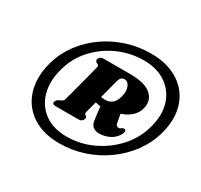

<svg xmlns="http://www.w3.org/2000/svg" viewBox="-137 -943 1046 999"><g transform="rotate(30 386.5 -444.0)"><path d="M322.5 -122.5Q398 -122.5 468.2 -145.8Q538.5 -169 597.2 -211.2Q656 -253.5 698 -310.2Q740 -367 759 -434.5Q779.5 -506.5 770.5 -567.2Q761.5 -628 726.8 -672.8Q692 -717.5 635.5 -742Q579 -766.5 505 -766.5Q430.5 -766.5 361.2 -744.2Q292 -722 234 -681.2Q176 -640.5 134.5 -585Q93 -529.5 74 -463Q53 -390 61.2 -328Q69.5 -266 103 -219.8Q136.5 -173.5 192.2 -148Q248 -122.5 322.5 -122.5ZM337.5 -172Q257.5 -172 205 -210.2Q152.5 -248.5 134.5 -314.5Q116.5 -380.5 140 -463Q160.5 -537.5 212.8 -594.8Q265 -652 337.5 -684.5Q410 -717 490 -717Q569.5 -717 623.2 -680.2Q677 -643.5 696.8 -579.8Q716.5 -516 693.5 -434.5Q673 -359.5 619.8 -300.2Q566.5 -241 493 -206.5Q419.5 -172 337.5 -172ZM613 -498.5Q605 -467 575.5 -443Q546 -419 505.5 -412Q483 -408.5 465.8 -402.5Q448.5 -396.5 425 -396.5Q398 -396.5 381.5 -403Q365 -409.5 354.5 -417L365.5 -455Q377.5 -444.5 387.2 -441.2Q397 -438 416 -438Q441.5 -438 458.5 -452Q475.5 -466 483.5 -496.5Q493 -532 482.8 -556.8Q472.5 -581.5 452 -581.5Q439.5 -581.5 432.2 -574.2Q425 -567 421 -553Q416.5 -535.5 411.2 -515.2Q406 -495 400.2 -473Q394.5 -451 388.5 -428Q382.5 -405 376.5 -382.2Q370.5 -359.5 364.5 -338Q362.5 -329.5 362.8 -326Q363 -322.5 366.5 -319.5L372.5 -316Q377.5 -311.5 377.5 -307.8Q377.5 -304 375.5 -298Q370 -280.5 347 -280.5H211.5Q187.5 -280.5 192.5 -298Q195 -304.5 199.5 -309Q204 -313.5 211 -317L221 -321Q226.5 -323.5 230.5 -326.8Q234.5 -330 236.5 -338Q243 -360.5 249 -383.5Q255 -406.5 261 -429.2Q267 -452 273 -474.8Q279 -497.5 284.5 -519.5Q290 -541.5 295.5 -562.5Q297.5 -569.5 296 -573.2Q294.5 -577 291 -579L282.5 -583Q272.5 -588.5 275.5 -602Q282 -619.5 305 -619.5H463Q552.5 -619.5 590.2 -585.8Q628 -552 613 -498.5ZM410 -416.5 519 -435 531 -368.5Q532 -357.5 537.5 -352Q543 -346.5 549.5 -346.5Q555 -346.5 559.5 -349Q564 -351.5 569 -355.5Q573.5 -358 580 -358Q586 -358 588.2 -351.2Q590.5 -344.5 586.5 -335Q573 -304.5 542.8 -287.5Q512.5 -270.5 477 -270.5Q453 -270.5 438.5 -283Q424 -295.5 421.5 -323Z"/></g></svg>

Font: Fraunces Wonky
Style: Italic
Weight: 900
Italic angle: -16°
Version: Version 1.000;[b76b70a41]